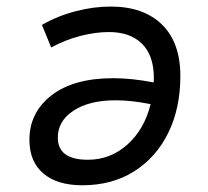

<svg xmlns="http://www.w3.org/2000/svg" viewBox="-20 -547 626 577"><path d="M227.5 9.8Q151.9 9.8 110.1 -25.9Q68.4 -61.5 68.4 -126.5Q68.4 -209 134.8 -260.5Q201.2 -312 320.3 -312Q375.5 -312 441.9 -299.3Q442.4 -306.6 442.4 -314Q441.9 -381.3 406.2 -416Q370.6 -450.7 307.6 -450.7Q267.1 -450.7 221.4 -439Q175.8 -427.2 133.8 -404.3L106 -472.2Q153.8 -499.5 207.8 -513.4Q261.7 -527.3 312.5 -527.3Q411.1 -527.3 466.6 -473.4Q522 -419.4 522 -318.8Q522 -221.2 485.4 -147.2Q448.7 -73.2 382.6 -31.7Q316.4 9.8 227.5 9.8ZM432.6 -233.9Q375.5 -245.6 327.6 -245.6Q248 -245.6 200.4 -214.1Q152.8 -182.6 153.8 -131.8Q154.8 -66.9 244.1 -66.9Q311.5 -66.9 362.5 -112.3Q413.6 -157.7 432.6 -233.9Z"/></svg>

Font: Cascadia Code NF SemiLight
Style: Italic
Weight: 350
Italic angle: -10°
Monospace: yes
Designer: Aaron Bell
Foundry: Saja Typeworks
Version: Version 2404.023; ttfautohint (v1.8.4)